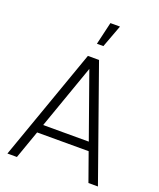

<svg xmlns="http://www.w3.org/2000/svg" viewBox="-170 -1055 961 1159"><g transform="rotate(20 311.0 -476.0)"><path d="M335 -952.5 301 -807.5H342.5L396.5 -952.5ZM601.5 0 346.5 -720H275L20 0H81L145 -181H476L540.5 0ZM310 -649 457 -235.5H164Z"/></g></svg>

Font: Hauora Light
Style: Regular
Weight: 300
Designer: Wayne Shih
Foundry: WCYS
Version: Version 1.001;hotconv 1.0.109;makeotfexe 2.5.65596